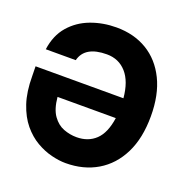

<svg xmlns="http://www.w3.org/2000/svg" viewBox="-133 -862 962 994"><g transform="rotate(20 348.0 -365.0)"><path d="M333 10Q297.5 10 255 -0.5Q212.5 -11 170.8 -35.2Q129 -59.5 94.2 -101.2Q59.5 -143 38.5 -205.5Q17.5 -268 17.5 -355L16.5 -408H500.5Q492.5 -498 450.8 -545.2Q409 -592.5 343 -592.5Q222 -592.5 201 -509H36Q47 -588.5 91.5 -639.8Q136 -691 202 -715.8Q268 -740.5 342.5 -740.5Q439 -740.5 511.8 -696.8Q584.5 -653 625.2 -570Q666 -487 666 -368.5Q666 -248 624 -163.5Q582 -79 507 -34.5Q432 10 333 10ZM340.5 -135.5Q404.5 -135.5 445.5 -174.5Q486.5 -213.5 498.5 -298H177.5Q183.5 -232.5 208.8 -197.2Q234 -162 269 -148.8Q304 -135.5 340.5 -135.5Z"/></g></svg>

Font: Spline Sans
Style: Bold
Weight: 700
Designer: Eben Sorkin, Mirko Velimirovic
Foundry: Sorkin Type
Version: Version 1.000; ttfautohint (v1.8.3)